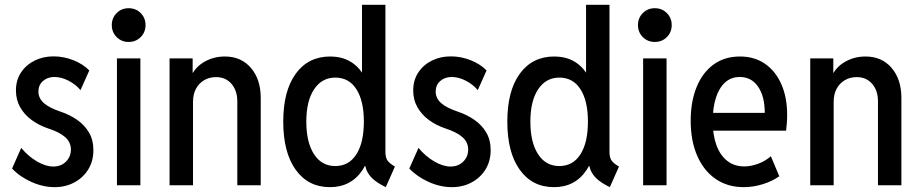

<svg xmlns="http://www.w3.org/2000/svg" viewBox="-20 -772 3832 800"><path d="M207.5 7.8Q159.7 7.8 111.3 -13.7Q63 -35.2 30.3 -69.8L68.4 -155.8Q97.7 -120.6 134 -99.4Q170.4 -78.1 202.1 -78.1Q234.4 -78.1 254.9 -98.6Q275.4 -119.1 275.4 -148.4Q275.4 -179.7 251.5 -200.7Q227.5 -221.7 180.7 -236.8Q141.6 -250 111.6 -272.2Q81.5 -294.4 64 -325.2Q46.4 -356 46.4 -395Q46.4 -438 67.6 -470Q88.9 -502 124.3 -519.5Q159.7 -537.1 203.1 -537.1Q245.6 -537.1 285.6 -521.2Q325.7 -505.4 352.1 -478.5L315.4 -396.5Q294.9 -420.9 265.1 -436Q235.4 -451.2 206.5 -451.2Q178.2 -451.2 159.2 -434.6Q140.1 -418 140.1 -390.6Q140.1 -362.8 162.4 -342.8Q184.6 -322.8 233.9 -306.2Q270.5 -293.9 301.3 -272.7Q332 -251.5 350.6 -220.2Q369.1 -189 369.1 -146Q369.1 -101.1 347.9 -66.4Q326.7 -31.7 290 -12Q253.4 7.8 207.5 7.8Z M467.3 0V-528.8H564.9V0ZM516.1 -597.2Q486.3 -597.2 466.1 -617.4Q445.8 -637.7 445.8 -667.5Q445.8 -697.3 466.1 -717.5Q486.3 -737.8 516.1 -737.8Q545.9 -737.8 566.2 -717.5Q586.4 -697.3 586.4 -667.5Q586.4 -637.7 566.2 -617.4Q545.9 -597.2 516.1 -597.2Z M686.5 0V-528.8H782.7V-468.3H802.2L769.5 -436Q783.7 -483.9 824.7 -510.3Q865.7 -536.6 917 -536.6Q984.9 -536.6 1025.6 -489Q1066.4 -441.4 1066.4 -363.8V0H968.8V-349.1Q968.8 -394.5 944.6 -422.6Q920.4 -450.7 880.4 -450.7Q852.1 -450.7 830.3 -437.7Q808.6 -424.8 796.4 -401.9Q784.2 -378.9 784.2 -348.1V0Z M1587.4 7.8Q1558.6 -6.3 1540 -21.2Q1521.5 -36.1 1511.7 -54Q1502 -71.8 1500 -94.7L1516.6 -80.1H1478L1498.5 -140.1V-407.2L1478 -464.8H1488.3V-752H1585.9V-139.2Q1585.9 -113.8 1595.9 -101.3Q1606 -88.9 1625.5 -78.1ZM1354.5 7.8Q1264.2 7.8 1212.2 -64.5Q1160.2 -136.7 1160.2 -265.1Q1160.2 -393.6 1212.4 -465.1Q1264.6 -536.6 1356 -536.6Q1444.8 -536.6 1491.9 -464.4Q1539.1 -392.1 1539.1 -265.6Q1539.1 -138.2 1491.5 -65.2Q1443.8 7.8 1354.5 7.8ZM1377 -80.1Q1433.6 -80.1 1464.8 -128.9Q1496.1 -177.7 1496.1 -265.6Q1496.1 -351.6 1465.1 -400.1Q1434.1 -448.7 1377 -448.7Q1321.3 -448.7 1288.8 -400.1Q1256.3 -351.6 1256.3 -265.1Q1256.3 -179.2 1288.3 -129.6Q1320.3 -80.1 1377 -80.1Z M1862.8 7.8Q1814.9 7.8 1766.6 -13.7Q1718.3 -35.2 1685.5 -69.8L1723.6 -155.8Q1752.9 -120.6 1789.3 -99.4Q1825.7 -78.1 1857.4 -78.1Q1889.6 -78.1 1910.2 -98.6Q1930.7 -119.1 1930.7 -148.4Q1930.7 -179.7 1906.7 -200.7Q1882.8 -221.7 1835.9 -236.8Q1796.9 -250 1766.8 -272.2Q1736.8 -294.4 1719.2 -325.2Q1701.7 -356 1701.7 -395Q1701.7 -438 1722.9 -470Q1744.1 -502 1779.5 -519.5Q1814.9 -537.1 1858.4 -537.1Q1900.9 -537.1 1940.9 -521.2Q1981 -505.4 2007.3 -478.5L1970.7 -396.5Q1950.2 -420.9 1920.4 -436Q1890.6 -451.2 1861.8 -451.2Q1833.5 -451.2 1814.5 -434.6Q1795.4 -418 1795.4 -390.6Q1795.4 -362.8 1817.6 -342.8Q1839.8 -322.8 1889.2 -306.2Q1925.8 -293.9 1956.5 -272.7Q1987.3 -251.5 2005.9 -220.2Q2024.4 -189 2024.4 -146Q2024.4 -101.1 2003.2 -66.4Q1981.9 -31.7 1945.3 -12Q1908.7 7.8 1862.8 7.8Z M2521 7.8Q2492.2 -6.3 2473.6 -21.2Q2455.1 -36.1 2445.3 -54Q2435.5 -71.8 2433.6 -94.7L2450.2 -80.1H2411.6L2432.1 -140.1V-407.2L2411.6 -464.8H2421.9V-752H2519.5V-139.2Q2519.5 -113.8 2529.5 -101.3Q2539.6 -88.9 2559.1 -78.1ZM2288.1 7.8Q2197.8 7.8 2145.8 -64.5Q2093.8 -136.7 2093.8 -265.1Q2093.8 -393.6 2146 -465.1Q2198.2 -536.6 2289.6 -536.6Q2378.4 -536.6 2425.5 -464.4Q2472.7 -392.1 2472.7 -265.6Q2472.7 -138.2 2425 -65.2Q2377.4 7.8 2288.1 7.8ZM2310.5 -80.1Q2367.2 -80.1 2398.4 -128.9Q2429.7 -177.7 2429.7 -265.6Q2429.7 -351.6 2398.7 -400.1Q2367.7 -448.7 2310.5 -448.7Q2254.9 -448.7 2222.4 -400.1Q2189.9 -351.6 2189.9 -265.1Q2189.9 -179.2 2221.9 -129.6Q2253.9 -80.1 2310.5 -80.1Z M2659.7 0V-528.8H2757.3V0ZM2708.5 -597.2Q2678.7 -597.2 2658.4 -617.4Q2638.2 -637.7 2638.2 -667.5Q2638.2 -697.3 2658.4 -717.5Q2678.7 -737.8 2708.5 -737.8Q2738.3 -737.8 2758.5 -717.5Q2778.8 -697.3 2778.8 -667.5Q2778.8 -637.7 2758.5 -617.4Q2738.3 -597.2 2708.5 -597.2Z M3079.1 7.8Q3011.7 7.8 2962.2 -26.1Q2912.6 -60.1 2885.3 -122.3Q2857.9 -184.6 2857.9 -269Q2857.9 -349.1 2882.6 -409.4Q2907.2 -469.7 2953.1 -503.2Q2999 -536.6 3063 -536.6Q3123 -536.6 3167 -506.6Q3210.9 -476.6 3235.4 -421.6Q3259.8 -366.7 3259.8 -293Q3259.8 -273.9 3258.3 -257.3Q3256.8 -240.7 3255.4 -227.5H2933.1V-301.8H3166.5Q3166.5 -370.1 3138.9 -410.6Q3111.3 -451.2 3062.5 -451.2Q3025.9 -451.2 3000.7 -428Q2975.6 -404.8 2962.6 -363.5Q2949.7 -322.3 2949.7 -267.6Q2949.7 -209.5 2965.1 -167.2Q2980.5 -125 3010 -101.8Q3039.6 -78.6 3081.1 -78.6Q3108.9 -78.6 3138.9 -89.6Q3168.9 -100.6 3191.9 -121.1L3227.1 -37.6Q3197.3 -16.6 3157.7 -4.4Q3118.2 7.8 3079.1 7.8Z M3356 0V-528.8H3452.1V-468.3H3471.7L3439 -436Q3453.1 -483.9 3494.1 -510.3Q3535.2 -536.6 3586.4 -536.6Q3654.3 -536.6 3695.1 -489Q3735.8 -441.4 3735.8 -363.8V0H3638.2V-349.1Q3638.2 -394.5 3614 -422.6Q3589.8 -450.7 3549.8 -450.7Q3521.5 -450.7 3499.8 -437.7Q3478 -424.8 3465.8 -401.9Q3453.6 -378.9 3453.6 -348.1V0Z"/></svg>

Font: Reddit Sans Condensed Medium
Style: Regular
Weight: 500
Designer: Stephen Hutchings
Foundry: Reddit
Version: Version 1.014